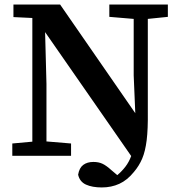

<svg xmlns="http://www.w3.org/2000/svg" viewBox="-20 -684 789 843"><path d="M34 0V-54L122 -62V-605L39 -609V-664H244L574 -187L567 -353V-601L460 -610V-664H717V-610L629 -601V-194Q630 -117 624 -68.5Q618 -20 604.5 12Q591 44 568 71Q539 107 504 123Q469 139 427 139Q385 139 357.5 126.5Q330 114 323 83Q328 53 345.5 40Q363 27 390 27Q413 27 430 35Q447 43 469 63L495 85Q515 68 530.5 48Q546 28 556 1L178 -543L184 -316V-63L292 -54V0Z"/></svg>

Font: Source Serif 4 SmText Semibold
Style: Regular
Weight: 600
Designer: Frank Grießhammer
Foundry: Adobe
Version: Version 4.005;hotconv 1.1.0;makeotfexe 2.6.0